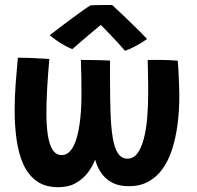

<svg xmlns="http://www.w3.org/2000/svg" viewBox="-20 -764 800 780"><path d="M217 -3.5Q163.5 -3.5 129 -28.2Q94.5 -53 75 -96.2Q55.5 -139.5 47.5 -196Q39.5 -252.5 39.5 -315.5Q39.5 -367.5 43.5 -422.2Q47.5 -477 52.5 -529.5Q80.5 -529.5 116.2 -528Q152 -526.5 180.5 -524.5Q175 -464 171.8 -408.5Q168.5 -353 168.5 -306Q168.5 -255 174.2 -216Q180 -177 193.8 -155.5Q207.5 -134 231 -134Q252 -134 267.2 -152.8Q282.5 -171.5 292 -205.2Q301.5 -239 306.2 -283.5Q311 -328 311 -379.5Q311 -410.5 310.5 -448.5Q310 -486.5 308.5 -520.5Q322 -520.5 344.5 -520.2Q367 -520 390 -519.5Q413 -519 427 -518Q427 -497.5 427 -477.2Q427 -457 427 -437Q427 -364.5 429 -306Q431 -247.5 437.8 -205.8Q444.5 -164 458.8 -141.8Q473 -119.5 498 -119.5Q521.5 -119.5 537.5 -140.2Q553.5 -161 563.5 -197.8Q573.5 -234.5 577.8 -282.8Q582 -331 582 -386Q582 -405 581.8 -427.8Q581.5 -450.5 581 -474.5Q580.5 -498.5 580 -520.5Q592.5 -520.5 607.5 -520.5Q622.5 -520.5 637.5 -520.5Q651.5 -520.5 671.2 -519.5Q691 -518.5 702 -517.5Q704 -498.5 705.2 -471.8Q706.5 -445 707.5 -418.8Q708.5 -392.5 708.5 -374Q708.5 -313 701.2 -258.2Q694 -203.5 679.2 -157.5Q664.5 -111.5 640.5 -78Q616.5 -44.5 582.5 -26Q548.5 -7.5 503.5 -7.5Q465.5 -7.5 439.5 -20.2Q413.5 -33 397.2 -53.5Q381 -74 372.2 -97.8Q363.5 -121.5 359.8 -143.5Q356 -165.5 355 -181L380.5 -177Q379.5 -152.5 369.2 -122.8Q359 -93 339.2 -65.8Q319.5 -38.5 289.2 -21Q259 -3.5 217 -3.5ZM436 -743.5Q456 -725.5 481.5 -700.8Q507 -676 532.8 -651Q558.5 -626 577.5 -605.5Q555 -589.5 531 -576.8Q507 -564 488 -557.5Q475.5 -572.5 459 -590.2Q442.5 -608 426.5 -624.8Q410.5 -641.5 398.8 -653.5Q387 -665.5 384 -668.5H397Q392 -665 377.8 -653.2Q363.5 -641.5 345 -625.8Q326.5 -610 307.5 -593.8Q288.5 -577.5 274 -564.5Q262.5 -568.5 245 -578Q227.5 -587.5 210.5 -599.2Q193.5 -611 182 -621Q204.5 -638.5 229.2 -657.2Q254 -676 277.5 -693.2Q301 -710.5 319.8 -723.8Q338.5 -737 348.5 -742.5Q356.5 -743 373.5 -743.2Q390.5 -743.5 408.5 -743.8Q426.5 -744 436 -743.5Z"/></svg>

Font: Grandstander Thin SemiBold
Style: Regular
Weight: 600
Version: Version 1.200